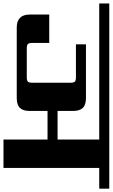

<svg xmlns="http://www.w3.org/2000/svg" viewBox="193 -876 662 1129"><g transform="rotate(90 524.5 -311.0)"><path d="M1069 -622V-563H947V0H780V-259H612V-155Q612 -115 594 -96.5Q576 -78 536 -78H122Q45 -78 45 -155V-269H212V-169Q212 -150 218.5 -143.5Q225 -137 244 -137H414Q433 -137 439.5 -143.5Q446 -150 446 -169V-394Q446 -413 439.5 -419.5Q433 -426 414 -426H220V-485H536Q576 -485 594 -466.5Q612 -448 612 -408V-318H780V-563H-20V-622Z"/></g></svg>

Font: Sarpanch
Style: Bold
Weight: 700
Designer: Manushi Parikh (Devanagari and Latin), Jyotish Sonowal (Devanagari)
Foundry: Indian Type Foundry
Version: Version 2.004;PS 1.0;hotconv 1.0.78;makeotf.lib2.5.61930; tt